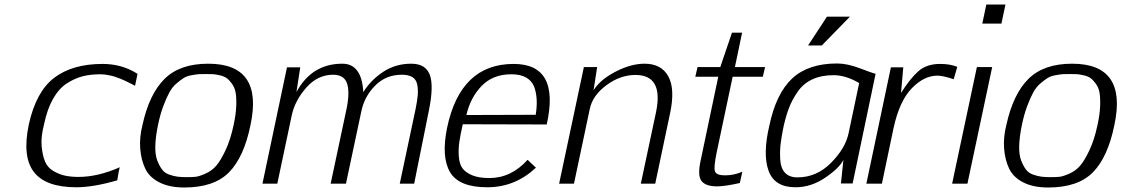

<svg xmlns="http://www.w3.org/2000/svg" viewBox="-20 -816 4982 853"><path d="M329 -30Q415 -30 512 -73Q507 -53 504.5 -36Q502 -19 501 -15Q395 16 319 16Q183 16 130.5 -52Q78 -120 108 -263Q140 -409 221 -470.5Q302 -532 436 -532Q522 -532 591 -488L580 -435Q576 -437 563.5 -443.5Q551 -450 546.5 -452Q542 -454 530.5 -459.5Q519 -465 513 -467Q507 -469 496.5 -473Q486 -477 479 -478.5Q472 -480 462.5 -482Q453 -484 444 -485Q435 -486 426 -486Q382 -486 347 -477Q312 -468 277 -445.5Q242 -423 216 -377.5Q190 -332 176 -265Q161 -207 165 -166Q169 -125 180 -98.5Q191 -72 216 -57Q241 -42 267.5 -36Q294 -30 329 -30Z M682 -261Q671 -208 670 -168Q669 -128 678.5 -103.5Q688 -79 700 -63Q712 -47 732.5 -40Q753 -33 769.5 -31Q786 -29 809 -29Q834 -29 849 -30.5Q864 -32 892.5 -44.5Q921 -57 940.5 -79.5Q960 -102 982 -148.5Q1004 -195 1018 -261Q1028 -307 1029.5 -343.5Q1031 -380 1027 -403.5Q1023 -427 1010.5 -444Q998 -461 987 -469Q976 -477 956.5 -481.5Q937 -486 925.5 -486.5Q914 -487 895 -487Q874 -487 864 -486.5Q854 -486 832 -482Q810 -478 797 -470Q784 -462 765 -446Q746 -430 733 -406.5Q720 -383 706 -346Q692 -309 682 -261ZM905 -533Q1151 -533 1093 -261Q1064 -118 997.5 -50.5Q931 17 799 17Q733 17 688.5 -5.5Q644 -28 625.5 -66.5Q607 -105 603 -155.5Q599 -206 613 -261Q643 -398 711 -465.5Q779 -533 905 -533Z M1756 0 1826 -330Q1834 -369 1836 -394Q1838 -419 1833.5 -441Q1829 -463 1812 -473.5Q1795 -484 1765 -484Q1694 -484 1646 -435Q1598 -386 1585 -320L1517 0H1449L1517 -320Q1535 -399 1523 -441.5Q1511 -484 1460 -484Q1391 -484 1340.5 -426.5Q1290 -369 1276 -303L1212 0H1146L1255 -517H1314L1297 -407Q1365 -533 1501 -533Q1587 -533 1594 -407Q1629 -462 1683.5 -497.5Q1738 -533 1807 -533Q1871 -533 1889.5 -483.5Q1908 -434 1885 -323L1820 0Z M2052 -305 2360 -306Q2372 -380 2353 -431Q2330 -486 2252 -486Q2170 -486 2120 -434.5Q2070 -383 2052 -305ZM2154 -25Q2251 -25 2324 -106Q2359 -73 2361 -71Q2268 16 2145 16Q2019 16 1979.5 -51Q1940 -118 1966 -247Q2025 -532 2262 -532Q2469 -532 2409 -263L2036 -264Q2025 -216 2020.5 -184.5Q2016 -153 2018.5 -120Q2021 -87 2035 -68Q2049 -49 2078.5 -37Q2108 -25 2154 -25Z M2827 0 2895 -320Q2928 -483 2803 -483Q2735 -483 2673.5 -437Q2612 -391 2600 -331L2530 0H2464L2574 -518H2633L2617 -415Q2646 -462 2714.5 -497.5Q2783 -533 2844 -533Q2918 -533 2949 -477Q2980 -421 2957 -313L2891 0Z M3079 -518H3180L3232 -671H3277L3245 -518H3379L3369 -475H3235L3164 -139Q3150 -72 3156.5 -54.5Q3163 -37 3201 -37Q3241 -37 3278 -53L3267 -3Q3200 12 3166 12Q3115 12 3096.5 -12Q3078 -36 3093 -104L3171 -475H3069Z M3523 -28Q3608 -28 3672 -92.5Q3736 -157 3750 -224L3797 -447Q3738 -482 3683 -482Q3628 -482 3588 -463Q3548 -444 3523.5 -408Q3499 -372 3486 -338.5Q3473 -305 3462 -258Q3452 -211 3448 -176.5Q3444 -142 3446.5 -105Q3449 -68 3468 -48Q3487 -28 3523 -28ZM3870 -488 3768 -1H3716L3727 -106Q3711 -71 3647.5 -27.5Q3584 16 3514 16Q3421 16 3394.5 -57.5Q3368 -131 3398 -258Q3428 -401 3499.5 -467.5Q3571 -534 3699 -534Q3744 -534 3800.5 -512.5Q3857 -491 3870 -488ZM3654 -742H3756L3631 -614H3570Z M3898 0H3829L3938 -517H3993L3983 -403Q4023 -467 4060 -499.5Q4097 -532 4156 -532Q4202 -532 4233 -519L4217 -464Q4169 -480 4145 -480Q4085 -480 4030.5 -423.5Q3976 -367 3950 -248Z M4429 -711H4344L4362 -796H4447ZM4210 0 4320 -518H4388L4278 0Z M4520 -261Q4509 -208 4508 -168Q4507 -128 4516.5 -103.5Q4526 -79 4538 -63Q4550 -47 4570.5 -40Q4591 -33 4607.5 -31Q4624 -29 4647 -29Q4672 -29 4687 -30.5Q4702 -32 4730.5 -44.5Q4759 -57 4778.5 -79.5Q4798 -102 4820 -148.5Q4842 -195 4856 -261Q4866 -307 4867.5 -343.5Q4869 -380 4865 -403.5Q4861 -427 4848.5 -444Q4836 -461 4825 -469Q4814 -477 4794.5 -481.5Q4775 -486 4763.5 -486.5Q4752 -487 4733 -487Q4712 -487 4702 -486.5Q4692 -486 4670 -482Q4648 -478 4635 -470Q4622 -462 4603 -446Q4584 -430 4571 -406.5Q4558 -383 4544 -346Q4530 -309 4520 -261ZM4743 -533Q4989 -533 4931 -261Q4902 -118 4835.5 -50.5Q4769 17 4637 17Q4571 17 4526.5 -5.5Q4482 -28 4463.5 -66.5Q4445 -105 4441 -155.5Q4437 -206 4451 -261Q4481 -398 4549 -465.5Q4617 -533 4743 -533Z"/></svg>

Font: Afta sans
Style: Italic
Weight: 400
Italic angle: -12°
Designer: par.qink
Foundry: Oriol Esparraguera Font
Version: Version 1.000